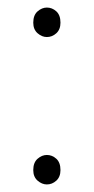

<svg xmlns="http://www.w3.org/2000/svg" viewBox="-20 -476 248 508"><path d="M104 -378Q91 -378 79.5 -388Q68 -398 68 -416Q68 -436 79.5 -446Q91 -456 104 -456Q118 -456 129 -446Q140 -436 140 -416Q140 -398 129 -388Q118 -378 104 -378ZM104 12Q91 12 79.5 2Q68 -8 68 -26Q68 -46 79.5 -56Q91 -66 104 -66Q118 -66 129 -56Q140 -46 140 -26Q140 -8 129 2Q118 12 104 12Z"/></svg>

Font: SourceSans3VF
Style: Regular
Weight: 200
Designer: Paul D. Hunt
Foundry: Adobe
Version: Version 3.052;hotconv 1.1.0;makeotfexe 2.6.0